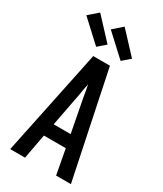

<svg xmlns="http://www.w3.org/2000/svg" viewBox="-240 -1069 979 1156"><g transform="rotate(30 250.0 -491.5)"><path d="M39 0 192 -735H308L461 0H358L326 -172H174L142 0ZM309 -260 265 -490Q262 -511 258 -531.5Q254 -552 250 -572Q246 -552 242 -531.5Q238 -511 235 -490L191 -260ZM349 -792 203 -927 267 -983 402 -838ZM179 -792 33 -927 97 -983 232 -838Z"/></g></svg>

Font: Iosevka Term Semibold
Style: Regular
Weight: 600
Monospace: yes
Designer: Belleve Invis
Foundry: Belleve Invis
Version: Version 31.4.0